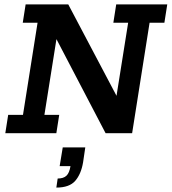

<svg xmlns="http://www.w3.org/2000/svg" viewBox="-20 -603 777 869"><path d="M4 0 17 -83H84L150 -500H83L96 -583H289L516 -153L503 -142L560 -500H493L506 -583H737L724 -500H657L578 0H458L225 -446L239 -448L181 -83H248L235 0ZM235 246 241 205Q267 205 280.5 192.5Q294 180 299 149H250L264 64H366L356 132Q347 185 320.5 215.5Q294 246 235 246Z"/></svg>

Font: Rokkitt SemiBold
Style: Italic
Weight: 600
Italic angle: -9°
Designer: Vernon Adams
Foundry: Vernon Adams
Version: Version 3.103